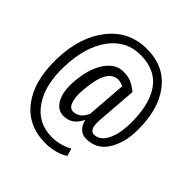

<svg xmlns="http://www.w3.org/2000/svg" viewBox="-235 -870 1269 1269"><g transform="rotate(45 399.0 -236.0)"><path d="M752.9 -249Q749 -143.6 699.2 -66.4Q649.4 10.7 551.8 10.7Q518.6 10.7 494.1 -11.7Q470.7 -34.2 460.9 -74.2Q440.4 -31.2 411.1 -10.7Q380.9 9.8 340.8 9.8Q283.2 9.8 252 -48.8Q221.7 -107.4 229.5 -203.1Q239.3 -328.1 290 -403.3Q340.8 -478.5 413.1 -478.5Q460 -478.5 488.3 -465.8Q516.6 -453.1 550.8 -425.8Q550.8 -425.8 549.8 -424.8Q550.8 -424.8 551.8 -424.8Q546.9 -354.5 530.3 -143.6Q526.4 -86.9 538.1 -66.4Q549.8 -45.9 569.3 -45.9Q621.1 -45.9 653.3 -102.5Q684.6 -160.2 688.5 -249Q695.3 -432.6 627.9 -535.2Q559.6 -636.7 416 -636.7Q283.2 -636.7 202.1 -526.4Q121.1 -415 114.3 -233.4Q106.4 -52.7 179.7 54.7Q252 163.1 386.7 163.1Q424.8 163.1 463.9 152.3Q502.9 141.6 530.3 125Q535.2 142.6 545.9 177.7Q516.6 198.2 472.7 210Q427.7 221.7 385.7 221.7Q217.8 221.7 127 99.6Q43 -12.7 43 -201.2Q43 -216.8 43 -233.4Q50.8 -441.4 152.3 -567.4Q253.9 -694.3 418 -694.3Q584 -694.3 671.9 -574.2Q753.9 -463.9 753.9 -277.3Q752.9 -262.7 752.9 -249ZM311.5 -203.1Q309.6 -185.5 309.6 -169.9Q309.6 -124 320.3 -94.7Q334 -55.7 365.2 -55.7Q392.6 -55.7 415 -71.3Q437.5 -85.9 456.1 -126Q456.1 -128.9 456.1 -132.8Q456.1 -136.7 457 -143.6Q463.9 -230.5 476.6 -405.3Q464.8 -410.2 453.1 -413.1Q441.4 -417 428.7 -417Q376 -417 347.7 -363.3Q319.3 -309.6 311.5 -203.1Z"/></g></svg>

Font: Noto Sans Hebrew DECATHLON 
Style: Regular
Weight: 400
Designer: Monotype Design team
Version: Version 1.03 uh